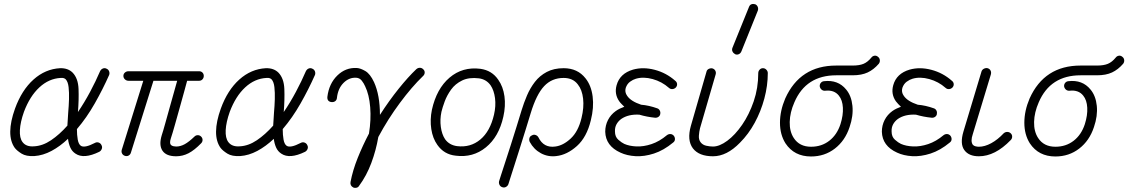

<svg xmlns="http://www.w3.org/2000/svg" viewBox="-20 -756 5559 946"><path d="M149 13Q109 15 86.5 1Q64 -13 53 -27Q30 -59 30.5 -108Q31 -157 54 -221Q87 -312 145 -364Q203 -416 276 -420Q315 -421 338 -398Q365 -370 367 -317.5Q369 -265 364 -204Q396 -251 424 -303.5Q452 -356 473 -405Q478 -415 487 -418.5Q496 -422 504 -418Q514 -414 517.5 -405Q521 -396 518 -387Q487 -317 447 -246.5Q407 -176 359 -120Q359 -91 363 -68.5Q367 -46 378 -38Q396 -25 448 -52Q457 -57 466.5 -53.5Q476 -50 480 -41Q485 -32 481.5 -22.5Q478 -13 469 -8Q393 29 352 1Q335 -10 326.5 -29Q318 -48 315 -72Q276 -35 234 -12.5Q192 10 149 13ZM147 -35Q190 -37 231.5 -65Q273 -93 312 -137Q313 -152 314 -168.5Q315 -185 316 -201Q319 -234 320 -267Q321 -300 318 -326.5Q315 -353 304 -365Q301 -368 295.5 -370.5Q290 -373 279 -372Q221 -369 174 -325.5Q127 -282 98 -205Q80 -154 78 -115Q76 -76 91 -56Q109 -32 147 -35Z M848 14Q799 14 780.5 -13.5Q762 -41 777 -90Q784 -111 794 -147.5Q804 -184 815.5 -224.5Q827 -265 837 -301Q847 -337 853 -358H736L625 -4Q622 6 613.5 10.5Q605 15 596 12Q586 9 581.5 0.5Q577 -8 580 -18L686 -358H613Q603 -358 595.5 -365Q588 -372 588 -382Q588 -392 595.5 -398.5Q603 -405 613 -405H961Q971 -405 977.5 -398.5Q984 -392 984 -382Q984 -372 977.5 -365Q971 -358 961 -358H902Q898 -343 888 -306.5Q878 -270 865.5 -225.5Q853 -181 841.5 -140Q830 -99 822 -75Q814 -51 822 -42Q827 -37 835 -35.5Q843 -34 848 -34Q869 -34 890 -45.5Q911 -57 938 -83Q945 -90 954.5 -90Q964 -90 971 -83Q978 -76 978 -66.5Q978 -57 971 -50Q938 -16 909 -1Q880 14 848 14Z M1163 13Q1123 15 1100.5 1Q1078 -13 1067 -27Q1044 -59 1044.5 -108Q1045 -157 1068 -221Q1101 -312 1159 -364Q1217 -416 1290 -420Q1329 -421 1352 -398Q1379 -370 1381 -317.5Q1383 -265 1378 -204Q1410 -251 1438 -303.5Q1466 -356 1487 -405Q1492 -415 1501 -418.5Q1510 -422 1518 -418Q1528 -414 1531.5 -405Q1535 -396 1532 -387Q1501 -317 1461 -246.5Q1421 -176 1373 -120Q1373 -91 1377 -68.5Q1381 -46 1392 -38Q1410 -25 1462 -52Q1471 -57 1480.5 -53.5Q1490 -50 1494 -41Q1499 -32 1495.5 -22.5Q1492 -13 1483 -8Q1407 29 1366 1Q1349 -10 1340.5 -29Q1332 -48 1329 -72Q1290 -35 1248 -12.5Q1206 10 1163 13ZM1161 -35Q1204 -37 1245.5 -65Q1287 -93 1326 -137Q1327 -152 1328 -168.5Q1329 -185 1330 -201Q1333 -234 1334 -267Q1335 -300 1332 -326.5Q1329 -353 1318 -365Q1315 -368 1309.5 -370.5Q1304 -373 1293 -372Q1235 -369 1188 -325.5Q1141 -282 1112 -205Q1094 -154 1092 -115Q1090 -76 1105 -56Q1123 -32 1161 -35Z M1721 168Q1704 159 1707 141Q1718 83 1742.5 22Q1767 -39 1798 -98Q1809 -166 1804 -228Q1799 -290 1779 -331Q1773 -345 1762.5 -358.5Q1752 -372 1735 -373Q1700 -375 1672.5 -347.5Q1645 -320 1640 -273Q1639 -263 1631.5 -257.5Q1624 -252 1613 -253Q1591 -256 1593 -279Q1601 -344 1642 -384Q1683 -424 1738 -421Q1756 -420 1780 -406Q1804 -392 1823 -351Q1852 -287 1852 -190Q1897 -260 1944 -318.5Q1991 -377 2031 -415Q2039 -422 2048.5 -422Q2058 -422 2065 -415Q2073 -408 2072.5 -398Q2072 -388 2064 -381Q2009 -328 1950 -248.5Q1891 -169 1844 -81Q1833 -16 1809.5 47Q1786 110 1749 160Q1745 167 1736.5 169Q1728 171 1721 168Z M2225 11Q2168 5 2135 -42Q2112 -74 2105 -120Q2098 -166 2108 -215Q2131 -319 2195 -373.5Q2259 -428 2347 -417Q2404 -409 2435 -363Q2459 -329 2465.5 -281.5Q2472 -234 2460 -181Q2438 -82 2374 -30Q2310 22 2225 11ZM2232 -36Q2298 -28 2346.5 -68.5Q2395 -109 2414 -191Q2424 -234 2419 -272.5Q2414 -311 2397 -336Q2376 -365 2340 -370Q2291 -376 2257 -359.5Q2223 -343 2202.5 -314.5Q2182 -286 2171 -256Q2160 -226 2155 -205Q2147 -167 2152 -130.5Q2157 -94 2173 -70Q2194 -41 2232 -36Z M2454 166Q2445 163 2441 154.5Q2437 146 2439 137Q2439 136 2447 111.5Q2455 87 2468 47Q2481 7 2496 -39.5Q2511 -86 2525 -131.5Q2539 -177 2550 -213Q2561 -249 2576.5 -285.5Q2592 -322 2615.5 -352.5Q2639 -383 2674 -401.5Q2709 -420 2757 -420Q2826 -420 2865 -370Q2893 -335 2900 -280.5Q2907 -226 2891 -163Q2871 -80 2822.5 -36.5Q2774 7 2721 13Q2680 18 2645 -1Q2610 -20 2590 -57Q2586 -66 2588.5 -75.5Q2591 -85 2601 -89Q2609 -94 2618.5 -91Q2628 -88 2633 -79Q2659 -26 2716 -34Q2755 -39 2792 -73.5Q2829 -108 2845 -174Q2858 -226 2853 -270Q2848 -314 2827 -340Q2803 -372 2757 -372Q2699 -372 2661 -331.5Q2623 -291 2595 -199Q2584 -163 2570 -117.5Q2556 -72 2541 -25Q2526 22 2513.5 61.5Q2501 101 2493 125.5Q2485 150 2485 151Q2482 160 2473 165Q2464 170 2454 166Z M3037 -4Q2964 -37 2962 -107Q2962 -138 2975.5 -164.5Q2989 -191 3014 -209Q3024 -216 3034.5 -221Q3045 -226 3056 -230Q3049 -237 3042.5 -243.5Q3036 -250 3031 -257Q3006 -293 3018 -336Q3034 -394 3099 -413Q3149 -427 3206 -412Q3263 -397 3307 -358Q3315 -352 3316 -342.5Q3317 -333 3310 -325Q3303 -318 3293.5 -317Q3284 -316 3276 -323Q3241 -354 3195.5 -366.5Q3150 -379 3113 -368Q3099 -364 3084.5 -353.5Q3070 -343 3063 -323Q3057 -302 3070 -284Q3088 -257 3139 -240Q3177 -237 3219 -222Q3227 -219 3231 -211Q3235 -203 3233 -194Q3232 -186 3224.5 -180.5Q3217 -175 3207 -176Q3167 -180 3130 -191Q3076 -194 3041 -170Q3026 -159 3017.5 -143.5Q3009 -128 3010 -108Q3010 -82 3026.5 -67.5Q3043 -53 3056 -47Q3081 -36 3116 -34.5Q3151 -33 3190 -46Q3229 -59 3266 -90Q3274 -96 3283.5 -95.5Q3293 -95 3300 -87Q3306 -79 3305.5 -69.5Q3305 -60 3297 -54Q3250 -15 3202 0.5Q3154 16 3111.5 13.5Q3069 11 3037 -4Z M3493 14Q3424 14 3394 -25Q3364 -65 3384 -136L3461 -403Q3463 -412 3472 -416.5Q3481 -421 3490 -419Q3500 -416 3504.5 -407.5Q3509 -399 3506 -389L3429 -124Q3425 -108 3423.5 -88Q3422 -68 3432 -55Q3442 -42 3459.5 -38Q3477 -34 3493 -34Q3525 -34 3563.5 -62.5Q3602 -91 3636.5 -141Q3671 -191 3693.5 -256.5Q3716 -322 3716 -396Q3716 -405 3722.5 -412.5Q3729 -420 3739 -420Q3749 -420 3756 -412.5Q3763 -405 3763 -396Q3763 -334 3746 -270.5Q3729 -207 3698.5 -151Q3668 -95 3626 -53Q3561 14 3493 14ZM3633 -503Q3629 -493 3620 -489Q3611 -485 3602 -489Q3593 -494 3589 -502.5Q3585 -511 3589 -521L3670 -721Q3674 -732 3682.5 -735Q3691 -738 3701 -735Q3710 -731 3713.5 -722Q3717 -713 3714 -704Z M3976 15Q3893 15 3850 -50Q3823 -93 3823 -151.5Q3823 -210 3849 -271Q3922 -433 4100 -433H4181Q4214 -433 4234.5 -441.5Q4255 -450 4273 -472Q4279 -480 4288.5 -481.5Q4298 -483 4306 -476Q4314 -470 4315 -460Q4316 -450 4310 -442Q4285 -413 4255 -399Q4225 -385 4181 -385H4100Q3951 -385 3894 -252Q3872 -202 3871 -155Q3870 -108 3891 -76Q3919 -33 3976 -33Q4028 -33 4066 -62.5Q4104 -92 4121 -144Q4135 -188 4133 -225.5Q4131 -263 4113 -285Q4090 -314 4046 -309Q4036 -308 4028.5 -314Q4021 -320 4019 -330Q4018 -340 4024 -347.5Q4030 -355 4040 -356Q4109 -364 4149 -315Q4175 -284 4180 -234.5Q4185 -185 4166 -130Q4144 -63 4093.5 -24Q4043 15 3976 15Z M4400 -4Q4327 -37 4325 -107Q4325 -138 4338.5 -164.5Q4352 -191 4377 -209Q4387 -216 4397.5 -221Q4408 -226 4419 -230Q4412 -237 4405.5 -243.5Q4399 -250 4394 -257Q4369 -293 4381 -336Q4397 -394 4462 -413Q4512 -427 4569 -412Q4626 -397 4670 -358Q4678 -352 4679 -342.5Q4680 -333 4673 -325Q4666 -318 4656.5 -317Q4647 -316 4639 -323Q4604 -354 4558.5 -366.5Q4513 -379 4476 -368Q4462 -364 4447.5 -353.5Q4433 -343 4426 -323Q4420 -302 4433 -284Q4451 -257 4502 -240Q4540 -237 4582 -222Q4590 -219 4594 -211Q4598 -203 4596 -194Q4595 -186 4587.5 -180.5Q4580 -175 4570 -176Q4530 -180 4493 -191Q4439 -194 4404 -170Q4389 -159 4380.5 -143.5Q4372 -128 4373 -108Q4373 -82 4389.5 -67.5Q4406 -53 4419 -47Q4444 -36 4479 -34.5Q4514 -33 4553 -46Q4592 -59 4629 -90Q4637 -96 4646.5 -95.5Q4656 -95 4663 -87Q4669 -79 4668.5 -69.5Q4668 -60 4660 -54Q4613 -15 4565 0.5Q4517 16 4474.5 13.5Q4432 11 4400 -4Z M4803 14Q4753 14 4731 -17Q4709 -48 4727 -108L4816 -404Q4819 -413 4828 -417.5Q4837 -422 4846 -420Q4856 -417 4860.5 -408.5Q4865 -400 4862 -389L4773 -95Q4761 -60 4773 -43Q4778 -37 4787 -35Q4796 -33 4803 -33Q4832 -33 4864 -50.5Q4896 -68 4925 -99Q4933 -106 4942.5 -106Q4952 -106 4959 -100Q4967 -93 4967 -83Q4967 -73 4960 -66Q4883 14 4803 14Z M5180 15Q5097 15 5054 -50Q5027 -93 5027 -151.5Q5027 -210 5053 -271Q5126 -433 5304 -433H5385Q5418 -433 5438.5 -441.5Q5459 -450 5477 -472Q5483 -480 5492.5 -481.5Q5502 -483 5510 -476Q5518 -470 5519 -460Q5520 -450 5514 -442Q5489 -413 5459 -399Q5429 -385 5385 -385H5304Q5155 -385 5098 -252Q5076 -202 5075 -155Q5074 -108 5095 -76Q5123 -33 5180 -33Q5232 -33 5270 -62.5Q5308 -92 5325 -144Q5339 -188 5337 -225.5Q5335 -263 5317 -285Q5294 -314 5250 -309Q5240 -308 5232.5 -314Q5225 -320 5223 -330Q5222 -340 5228 -347.5Q5234 -355 5244 -356Q5313 -364 5353 -315Q5379 -284 5384 -234.5Q5389 -185 5370 -130Q5348 -63 5297.5 -24Q5247 15 5180 15Z"/></svg>

Font: Zen Kurenaido
Style: Regular
Weight: 400
Designer: Yoshimichi Ohira
Foundry: Positype
Version: Version 1.001